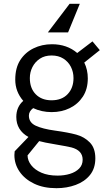

<svg xmlns="http://www.w3.org/2000/svg" viewBox="-20 -758 562 1007"><path d="M337 -588H231L345 -738H398.5ZM276 229Q208 229 158.8 205.2Q109.5 181.5 82.5 142Q55.5 102.5 55.5 55Q55.5 46.5 57 35.5L129 -39.5Q65.5 -75.5 65.5 -144.5Q65.5 -197 102 -229Q60 -277.5 60 -340Q60 -402 86 -442.5Q112 -483 155.8 -504.5Q199.5 -526 252.5 -526Q331.5 -526 385 -480L465 -541L503.5 -495L422 -430Q440.5 -392 440.5 -347Q440.5 -291 414.8 -251.5Q389 -212 346.2 -191Q303.5 -170 251 -170Q198.5 -170 154 -191Q131.5 -174 131.5 -151.5Q131.5 -115.5 167.2 -98.8Q203 -82 268.5 -73Q337.5 -63.5 379.8 -52Q422 -40.5 451 -11Q480 18.5 480 72.5Q480 125 452 159.8Q424 194.5 377.2 211.8Q330.5 229 276 229ZM250.5 -232Q304.5 -232 335 -264.5Q365.5 -297 365.5 -348.5Q365.5 -380.5 351.8 -407.5Q338 -434.5 312.2 -450.8Q286.5 -467 250.5 -467Q214.5 -467 189.2 -450.2Q164 -433.5 150.2 -406.5Q136.5 -379.5 136.5 -348.5Q136.5 -295 167.5 -263.5Q198.5 -232 250.5 -232ZM282 163Q317 163 347 153.8Q377 144.5 395.2 126Q413.5 107.5 413.5 79.5Q413.5 30.5 354 15Q328 9 266.5 -1.5Q211.5 -10.5 185.5 -18L124.5 57Q125 84.5 143.8 108.5Q162.5 132.5 197.2 147.8Q232 163 282 163Z"/></svg>

Font: Acari Sans
Style: Regular
Weight: 400
Designer: Alfredo Marco Pradil and Stefan Peev (font) & Cristiano Sobral (main changes)
Foundry: Alfredo Marco Pradil and Stefan Peev (font) & Cristiano Sobral (main changes)
Version: Version 1.063; ttfautohint (v1.8.3)